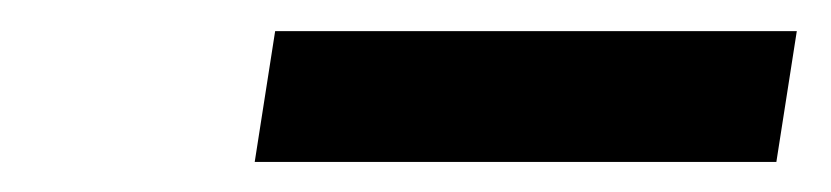

<svg xmlns="http://www.w3.org/2000/svg" viewBox="-20 -732 537 124"><path d="M481.4 -627.4H144.5L157.7 -711.9H494.6Z"/></svg>

Font: Roboto-BlackItalic
Style: Italic
Weight: 900
Italic angle: -12°
Designer: Google
Version: Version 1.100141; 2013